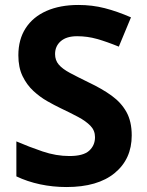

<svg xmlns="http://www.w3.org/2000/svg" viewBox="-20 -744 591 774"><path d="M511 -198Q511 -103 442.5 -46.5Q374 10 248 10Q193 10 141.5 -1Q90 -12 46 -33V-174Q97 -152 151.5 -133.5Q206 -115 260 -115Q316 -115 339.5 -136.5Q363 -158 363 -191Q363 -218 344.5 -237Q326 -256 295 -272.5Q264 -289 224 -308Q199 -320 170 -336.5Q141 -353 114.5 -377.5Q88 -402 71 -437Q54 -472 54 -521Q54 -585 83.5 -630.5Q113 -676 167.5 -700Q222 -724 296 -724Q352 -724 402.5 -711Q453 -698 508 -674L459 -556Q410 -576 371 -587Q332 -598 291 -598Q248 -598 225 -578Q202 -558 202 -526Q202 -501 217 -483.5Q232 -466 262 -450Q292 -434 337 -412Q392 -386 430.5 -358Q469 -330 490 -292Q511 -254 511 -198Z"/></svg>

Font: Noto Sans Gunjala Gondi
Style: Regular
Weight: 400
Designer: Ek Type
Foundry: Ek Type
Version: Version 1.004